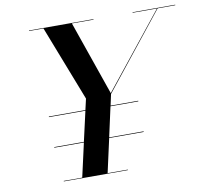

<svg xmlns="http://www.w3.org/2000/svg" viewBox="-82 -840 1003 931"><g transform="rotate(-10 419.5 -375.0)"><path d="M158.5 -2.5V0H474V-2.5H374.5L411.5 -169H581.5V-172H412L444.5 -319.5H581.5V-322.5H445.5L457.5 -378L752 -747.5H839V-750H629V-747.5H749L457 -382L330 -747.5H436.5V-750H119V-747.5H190L334 -377L321.5 -322.5H141.5V-319.5H321L287.5 -172H141.5V-169H287L249.5 -2.5Z"/></g></svg>

Font: Bodoni* 72pt Medium
Style: Italic
Weight: 500
Italic angle: -13°
Version: Version 2.3